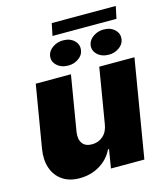

<svg xmlns="http://www.w3.org/2000/svg" viewBox="-123 -932 895 1033"><g transform="rotate(-15 324.5 -415.5)"><path d="M397.7 -238.6 448.9 -545.5H644.9L554 0H367.9L384.9 -103.7H379.3Q354 -51.5 304.2 -22.2Q254.3 7.1 193.2 7.1Q136 7.1 97.7 -19.2Q59.3 -45.5 43.3 -91.6Q27.3 -137.8 36.9 -197.4L95.2 -545.5H291.2L240.1 -238.6Q234 -198.2 250.5 -175.1Q267 -152 304 -152Q340.6 -152 366.1 -175.1Q391.7 -198.2 397.7 -238.6ZM291.2 -594.3Q250.7 -594.3 226.6 -617.5Q202.4 -640.8 208.8 -673Q214.1 -698.1 239.5 -715.4Q264.9 -732.7 296.9 -732.7Q336.3 -732.7 359.6 -709.4Q382.8 -686.2 376.4 -653.9Q372.2 -628.9 347.1 -611.6Q322.1 -594.3 291.2 -594.3ZM517 -594.3Q476.6 -594.3 452.4 -617.5Q428.3 -640.8 434.7 -673Q440 -698.1 465.4 -715.4Q490.8 -732.7 522.7 -732.7Q562.1 -732.7 585.4 -709.4Q608.7 -686.2 602.3 -653.9Q598 -628.9 573 -611.6Q547.9 -594.3 517 -594.3ZM619.3 -838.2 605.1 -770.2H248.6L262.8 -838.2Z"/></g></svg>

Font: Inter UI Black
Style: Italic
Weight: 900
Italic angle: -9.39999°
Designer: Rasmus Andersson
Foundry: rsms
Version: 3.2;8d6f07862